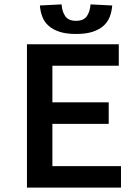

<svg xmlns="http://www.w3.org/2000/svg" viewBox="-20 -856 640 876"><path d="M103 0V-654H522V-556H219V-389H476V-291H219V-98H532V0ZM327 -701Q282 -701 251.5 -711Q221 -721 201.5 -738.5Q182 -756 173 -780Q164 -804 162 -831L261 -836Q263 -804 277.5 -782.5Q292 -761 327 -761Q362 -761 376.5 -782.5Q391 -804 393 -836L492 -831Q490 -804 481 -780Q472 -756 452.5 -738.5Q433 -721 402.5 -711Q372 -701 327 -701Z"/></svg>

Font: Source Code Pro Semibold
Style: Regular
Weight: 600
Monospace: yes
Designer: Paul D. Hunt, Teo Tuominen
Foundry: Adobe Systems Incorporated
Version: Version 2.030;PS 1.000;hotconv 16.6.51;makeotf.lib2.5.65220